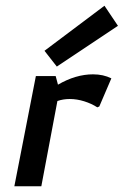

<svg xmlns="http://www.w3.org/2000/svg" viewBox="-20 -649 431 669"><path d="M30 0ZM105 -384 30 0H124L180 -297Q200 -304 223 -304Q248 -304 273.5 -296Q299 -288 319 -275L326 -278L368 -376Q340 -390 304 -390Q244 -390 182 -354L174 -384ZM178 -417 391 -559 344 -629 135 -472Z"/></svg>

Font: Cambay Devanagari
Style: Bold Italic
Weight: 700
Designer: Pooja Saxena
Foundry: Pooja Saxena
Version: Version 1.005;PS 001.005;hotconv 1.0.70;makeotf.lib2.5.58329